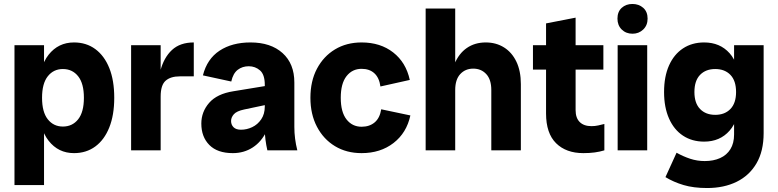

<svg xmlns="http://www.w3.org/2000/svg" viewBox="-20 -758 3923 968"><path d="M353 14Q274 14 225 -48.5Q176 -111 176 -226V-304Q176 -420 225 -482Q274 -544 353 -544Q415 -544 460.5 -510.5Q506 -477 531 -415Q556 -353 556 -265Q556 -178 531 -115.5Q506 -53 460.5 -19.5Q415 14 353 14ZM53 175V-530H202V-391L183 -265L202 -147V175ZM297 -120Q345 -120 374 -156.5Q403 -193 403 -265Q403 -337 374 -373.5Q345 -410 297 -410Q250 -410 221 -373.5Q192 -337 192 -265Q192 -193 221 -156.5Q250 -120 297 -120Z M641 0V-530H790V0ZM770 -238Q770 -331 788 -399.5Q806 -468 847 -506Q888 -544 957 -544V-373H886Q840 -373 815 -351Q790 -329 790 -271Z M1328 0Q1322 -26 1318.5 -53Q1315 -80 1315 -106V-330Q1315 -382 1291 -403Q1267 -424 1234 -424Q1202 -424 1178.5 -406Q1155 -388 1146 -347L1003 -378Q1024 -461 1087 -502.5Q1150 -544 1243 -544Q1345 -544 1404.5 -490.5Q1464 -437 1464 -342V-118Q1464 -59 1479 0ZM1154 14Q1076 14 1035.5 -27Q995 -68 995 -135Q995 -194 1034.5 -239.5Q1074 -285 1157 -298L1358 -331V-237L1211 -206Q1173 -198 1159 -182Q1145 -166 1145 -148Q1145 -129 1157.5 -116.5Q1170 -104 1195 -104Q1224 -104 1251.5 -117Q1279 -130 1297 -156.5Q1315 -183 1315 -221H1349Q1349 -149 1323.5 -96Q1298 -43 1254 -14.5Q1210 14 1154 14Z M1803 14Q1727 14 1669 -21Q1611 -56 1578 -119Q1545 -182 1545 -265Q1545 -349 1578 -411.5Q1611 -474 1669 -509Q1727 -544 1803 -544Q1898 -544 1962.5 -493.5Q2027 -443 2046 -355L1898 -322Q1892 -366 1867.5 -388.5Q1843 -411 1803 -411Q1756 -411 1727 -374Q1698 -337 1698 -265Q1698 -193 1727 -156Q1756 -119 1803 -119Q1843 -119 1869 -141Q1895 -163 1902 -207L2049 -176Q2030 -88 1964 -37Q1898 14 1803 14Z M2457 0V-304Q2457 -357 2431.5 -384.5Q2406 -412 2366 -412Q2326 -412 2300.5 -384.5Q2275 -357 2275 -304H2249Q2249 -381 2271 -434.5Q2293 -488 2333.5 -516Q2374 -544 2429 -544Q2481 -544 2521 -519Q2561 -494 2583.5 -447Q2606 -400 2606 -334V0ZM2126 0V-715H2275V0Z M2921 14Q2834 14 2783.5 -36Q2733 -86 2733 -186V-640L2882 -669V-203Q2882 -163 2903 -142.5Q2924 -122 2962 -122Q2980 -122 2995.5 -125.5Q3011 -129 3027 -133V0Q3004 7 2978.5 10.5Q2953 14 2921 14ZM2667 -407V-530H3022V-407Z M3094 0V-530H3243V0ZM3169 -588Q3136 -588 3114.5 -609.2Q3093 -630.4 3093 -664.1Q3093 -699 3114.5 -718.5Q3136 -738 3168.5 -738Q3201 -738 3223 -718.5Q3245 -699 3245 -664.1Q3245 -630.4 3222.9 -609.2Q3200.9 -588 3169 -588Z M3545 190Q3477 190 3426.5 175Q3376 160 3335 135L3391 12Q3425 31 3460 42.5Q3495 54 3533 54Q3577 54 3610.5 39Q3644 24 3662.5 -6Q3681 -36 3681 -80V-177L3700 -294L3681 -393V-530H3830V-87Q3830 4 3794 65.5Q3758 127 3694 158.5Q3630 190 3545 190ZM3530 -44Q3469 -44 3423.5 -74Q3378 -104 3353 -160.5Q3328 -217 3328 -294Q3328 -372 3353 -428Q3378 -484 3423.5 -514Q3469 -544 3530 -544Q3610 -544 3658.5 -489.5Q3707 -435 3707 -334V-255Q3707 -155 3658.5 -99.5Q3610 -44 3530 -44ZM3586 -179Q3634 -179 3662.5 -208.5Q3691 -238 3691 -294Q3691 -351 3662.5 -380.5Q3634 -410 3586 -410Q3538 -410 3509.5 -380.5Q3481 -351 3481 -294Q3481 -238 3509.5 -208.5Q3538 -179 3586 -179Z"/></svg>

Font: Radio Canada Big
Style: Regular
Weight: 400
Designer: Étienne Aubert Bonn
Foundry: Coppers and Brasses
Version: Version 1.001